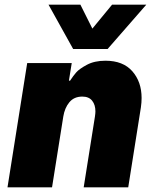

<svg xmlns="http://www.w3.org/2000/svg" viewBox="-20 -799 659 819"><path d="M604 -779 439 -590H292L187 -779H323L374 -677L458 -779ZM584 -381Q584 -362 581 -341L527 0H337L385 -302Q387 -316 387 -324Q387 -352 373 -369.5Q359 -387 331 -387Q296 -387 276 -363Q256 -339 250 -302L202 0H12L96 -530H286L274 -455H279Q292 -475 305 -490Q318 -505 350.5 -522.5Q383 -540 430 -540Q505 -540 544.5 -495Q584 -450 584 -381Z"/></svg>

Font: Be Vietnam Black
Style: Italic
Weight: 900
Italic angle: -9°
Designer: Lam Bao; Tony Le; Vietanh Nguyen
Foundry: Yellow Type Foundry
Version: Version 5.000